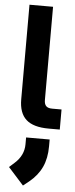

<svg xmlns="http://www.w3.org/2000/svg" viewBox="-66 -733 429 1104"><g transform="rotate(5 148.0 -180.5)"><path d="M58 -154V-700H194V-162Q194 -138 205 -127Q216 -116 240 -116H294V0H230Q141 0 99.5 -37.5Q58 -75 58 -154ZM22 240 52 213Q105 166 105 101V62H241V101Q241 170 217.5 221Q194 272 145 312L111 339Z"/></g></svg>

Font: Stavian Bold
Style: Bold
Weight: 700
Version: Version 1.000; ttfautohint (v1.6)